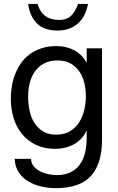

<svg xmlns="http://www.w3.org/2000/svg" viewBox="-20 -768 614 997"><path d="M272 -68.8Q314 -68.8 343.3 -86.4Q372.6 -104 390.9 -132.6Q409.2 -161.1 417.5 -196.8Q425.8 -232.4 425.8 -269Q425.8 -303.2 418 -336.4Q410.2 -369.6 392.6 -395.8Q375 -421.9 347.2 -438Q319.3 -454.1 278.8 -454.1Q237.8 -454.1 209 -438.7Q180.2 -423.3 161.6 -397.2Q143.1 -371.1 134.5 -337.2Q126 -303.2 126 -266.1Q126 -231 133.1 -195.8Q140.1 -160.6 157 -132.6Q173.8 -104.5 201.9 -86.7Q230 -68.8 272 -68.8ZM509.8 -43.9Q509.8 83 451.9 146Q394 209 270 209Q233.4 209 196.3 200.9Q159.2 192.9 128.7 175Q98.1 157.2 78.1 128.2Q58.1 99.1 56.2 57.1H141.1Q142.1 80.1 155.5 95.9Q168.9 111.8 188.7 121.8Q208.5 131.8 231.4 136.5Q254.4 141.1 274.9 141.1Q316.9 141.1 346.2 126.7Q375.5 112.3 394.3 86.7Q413.1 61 421.6 24.9Q430.2 -11.2 430.2 -54.2V-87.9H428.2Q417.5 -64 400.1 -46.4Q382.8 -28.8 361.6 -17.6Q340.3 -6.3 316.2 -0.7Q292 4.9 267.1 4.9Q209.5 4.9 166 -16.1Q122.6 -37.1 93.8 -72.8Q64.9 -108.4 50.5 -155.8Q36.1 -203.1 36.1 -255.9Q36.1 -286.6 41.3 -318.8Q46.4 -351.1 58.1 -381.3Q69.8 -411.6 88.1 -438.5Q106.4 -465.3 133.1 -485.4Q159.7 -505.4 194.8 -517.1Q230 -528.8 274.9 -528.8Q323.7 -528.8 364.7 -507.3Q405.8 -485.8 429.2 -442.9H430.2V-517.1H509.8ZM174.8 -747.6Q199.2 -664.6 287.1 -664.6Q308.6 -664.6 323.7 -670.4Q338.9 -676.3 350.1 -687Q361.3 -697.8 369.9 -713.1Q378.4 -728.5 385.7 -747.6H437Q431.2 -715.8 418.2 -690.2Q405.3 -664.6 385.3 -646.7Q365.2 -628.9 338.6 -619.1Q312 -609.4 278.8 -609.4Q210 -609.4 172.9 -645.3Q135.7 -681.2 126 -747.6Z"/></svg>

Font: XB Khoramshahr
Style: Regular
Weight: 400
Designer: Behnam
Foundry: Irmug
Version: Version 8.005 2009